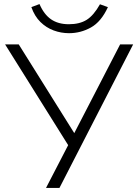

<svg xmlns="http://www.w3.org/2000/svg" viewBox="-20 -923 675 943"><path d="M206 0 323 -226V-197L5 -705H72L353 -256H338L570 -705H634L272 0ZM319 -760Q280 -760 243.5 -773.5Q207 -787 178.5 -815Q150 -843 134 -888L174 -903Q196 -852 231 -828Q266 -804 318 -804Q371 -804 405.5 -825.5Q440 -847 471 -902L510 -888Q477 -816 426.5 -788Q376 -760 319 -760Z"/></svg>

Font: Nunito Sans 12pt Light
Style: Regular
Weight: 300
Designer: Vernon Adams
Foundry: Vernon Adams
Version: Version 3.101;gftools[0.9.27]